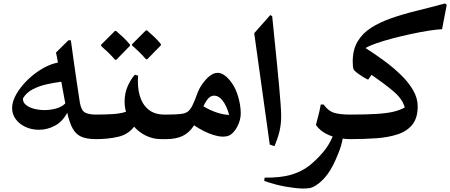

<svg xmlns="http://www.w3.org/2000/svg" viewBox="-20 -805 2605 1111"><path d="M390 -572Q399 -506 406.5 -452Q414 -398 422.5 -341.5Q431 -285 442 -212Q450 -165 472.5 -153.5Q495 -142 535 -142Q555 -142 565.5 -121Q576 -100 576 -74Q576 -46 566 -23Q556 0 535 0Q482 0 450.5 -14Q419 -28 400.5 -61.5Q382 -95 369 -153Q342 -101 297.5 -77.5Q253 -54 206 -54Q163 -54 127.5 -70.5Q92 -87 71 -115.5Q50 -144 50 -180Q50 -218 75 -261Q100 -304 139.5 -342.5Q179 -381 225.5 -408Q272 -435 315 -443Q313 -457 310 -471.5Q307 -486 304 -501L376 -572ZM113 -236Q111 -214 129.5 -198.5Q148 -183 177.5 -175.5Q207 -168 237 -168Q273 -168 306 -177.5Q339 -187 358 -207Q355 -221 352 -237.5Q349 -254 346 -271Q343 -285 340.5 -300Q338 -315 335 -332Q295 -327 251.5 -317.5Q208 -308 170.5 -289Q133 -270 113 -236Z M701 -217Q701 -269 721 -311Q741 -353 761 -373L779 -367Q774 -303 788.5 -252Q803 -201 838.5 -171.5Q874 -142 932 -142H937Q957 -142 970 -126Q983 -110 983 -87V-57Q983 -32 970 -16Q957 0 937 0H912Q866 0 825.5 -19.5Q785 -39 756 -72Q722 -27 664 -13.5Q606 0 536 0Q502 0 484 -22Q466 -44 466 -70Q465 -97 482.5 -119.5Q500 -142 536 -142Q581 -142 627.5 -144.5Q674 -147 709 -158Q701 -187 701 -217ZM825 -462Q806 -484 786 -503.5Q766 -523 744 -542V-549L824 -629H831Q852 -611 872 -592Q892 -573 911 -550V-543L832 -462ZM646 -459Q627 -481 607 -500.5Q587 -520 565 -539V-546L645 -626H652Q673 -608 693 -589Q713 -570 732 -547V-540L653 -459Z M942 0Q913 0 893 -21.5Q873 -43 873 -72Q873 -102 893 -122Q913 -142 942 -142Q998 -142 1026.5 -145.5Q1055 -149 1069 -161Q1083 -173 1094 -196Q1107 -223 1119.5 -258Q1132 -293 1148 -315Q1194 -381 1236 -383.5Q1278 -386 1322 -324Q1346 -290 1359.5 -241Q1373 -192 1373 -150Q1373 -122 1363 -95Q1353 -68 1337 -47.5Q1321 -27 1304 -20Q1268 -7 1213.5 -24.5Q1159 -42 1103 -80Q1076 -37 1037 -18.5Q998 0 942 0ZM1179 -228Q1167 -212 1157 -190Q1197 -166 1235.5 -153.5Q1274 -141 1306 -140Q1292 -192 1268 -223Q1247 -250 1222 -251.5Q1197 -253 1179 -228Z M1555 -711Q1557 -692 1560.5 -657Q1564 -622 1569 -572Q1575 -511 1582 -443.5Q1589 -376 1594.5 -314Q1600 -252 1603.5 -205Q1607 -158 1607 -137Q1607 -86 1597.5 -46Q1588 -6 1568 41L1541 32L1451 -613L1544 -718Z M1728 286Q1683 284 1627.5 274Q1572 264 1509 242L1511 223Q1604 224 1665 206Q1726 188 1769 154Q1812 120 1850 75Q1882 38 1905 -15Q1839 -37 1808 -82Q1812 -100 1820.5 -130Q1829 -160 1836 -200H1853Q1879 -163 1912.5 -152.5Q1946 -142 2007 -142Q2027 -142 2037 -125.5Q2047 -109 2047 -68Q2047 -42 2037 -21Q2027 0 2007 0Q1984 0 1963 -3Q1959 19 1952.5 41Q1946 63 1937 84Q1908 158 1877.5 200Q1847 242 1812 265Q1788 281 1771 283.5Q1754 286 1728 286Z M2007 0Q1972 0 1954.5 -22Q1937 -44 1937 -71Q1937 -97 1954 -119.5Q1971 -142 2007 -142Q2103 -142 2162.5 -146Q2222 -150 2258.5 -159Q2295 -168 2322 -183Q2309 -233 2255 -278Q2201 -323 2130 -372L2110 -344Q2096 -350 2078 -361.5Q2060 -373 2045 -384.5Q2030 -396 2026 -403Q2023 -414 2022 -425.5Q2021 -437 2021 -449Q2021 -517 2049 -564.5Q2077 -612 2127 -644Q2177 -676 2244 -699.5Q2311 -723 2390.5 -742.5Q2470 -762 2555 -785L2565 -777L2538 -636Q2509 -635 2461 -627.5Q2413 -620 2357.5 -608Q2302 -596 2249 -582Q2196 -568 2155 -553.5Q2114 -539 2095 -527Q2149 -493 2202 -454Q2255 -415 2299.5 -372Q2344 -329 2370.5 -283Q2397 -237 2397 -190Q2397 -123 2366.5 -84.5Q2336 -46 2282 -28Q2228 -10 2157.5 -5Q2087 0 2007 0Z"/></svg>

Font: Bona Nova SC
Style: Bold
Weight: 700
Designer: Mateusz Machalski
Foundry: Capitalics
Version: Version 4.001; ttfautohint (v1.8.4.7-5d5b)